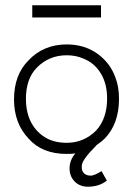

<svg xmlns="http://www.w3.org/2000/svg" viewBox="-20 -574 527 726"><path d="M362 -508H102V-554H362ZM312 132Q282 132 262.5 112.5Q243 93 243 62Q243 32 265 6Q255 8 232 8Q139 8 88 -50Q33 -108 33 -198Q33 -291 88 -346Q145 -406 232 -406Q299 -406 347.5 -371.5Q396 -337 416 -282Q430 -247 430 -200Q430 -106 376 -50Q366 -40 346 -26L331 -10Q308 13 295 35Q289 46 289 58Q289 73 298 81.5Q307 90 322 90H326Q326 90 328 90L330 89Q342 86 350 81L364 73L384 109Q355 132 312 132ZM89 -131Q105 -87 141.5 -60.5Q178 -34 232 -34Q297 -34 343 -80Q385 -125 385 -202Q385 -258 360.5 -297.5Q336 -337 294 -353Q267 -365 232 -365Q166 -365 120 -319Q78 -277 78 -200Q78 -162 89 -131Z"/></svg>

Font: Bhavuka
Style: Regular
Weight: 400
Version: 2.94.0; ttfautohint (v1.2) -l 7 -r 28 -G 50 -x 13 -D deva -f